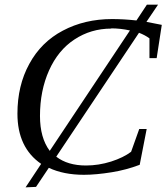

<svg xmlns="http://www.w3.org/2000/svg" viewBox="-20 -743 716 826"><path d="M135 61 90 63 157 -38Q55 -108 55 -254Q55 -375 106 -468Q157 -562 250 -611Q344 -661 462 -661Q512 -661 567 -655L612 -723H660L610 -649L676 -636L654 -493H623V-578Q604 -592 578 -602L222 -69Q271 -31 350 -31Q404 -31 458 -48Q511 -65 544 -90L579 -188H611L581 -34Q523 -12 461 -2Q393 9 341 9Q254 9 190 -21ZM458 -621 459 -620Q371 -620 300 -573Q230 -527 191 -440Q152 -353 152 -244Q152 -150 194 -94L539 -612Q498 -621 458 -621Z"/></svg>

Font: Libra Serif Modern
Style: Italic
Weight: 400
Italic angle: -12°
Designer: Stefan Peev, Context Ltd
Foundry: Stefan Peev, Context Ltd
Version: Version 1.000